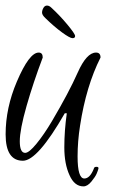

<svg xmlns="http://www.w3.org/2000/svg" viewBox="-20 -575 420 683"><path d="M280 60Q289.6 60 298 51.6Q306.4 43.2 313.6 25.6Q314.4 18.4 323.2 18.4Q332 18.4 330 25.6Q328 32.8 323.6 43.2Q319.2 53.6 305.2 70.8Q291.2 88 276.8 88Q244.8 88 227.2 48Q208.8 8 208.8 -50.8Q208.8 -109.6 217.6 -172H210.4Q113.6 -3.2 61.6 -3.2Q0 -3.2 0 -97.2Q0 -191.2 40 -284.8Q84 -388 117.6 -388Q132 -388 132 -370.4Q98.4 -281.6 74.4 -197.6Q50.4 -113.6 50.4 -72.4Q50.4 -31.2 69.6 -31.2Q83.2 -31.2 110 -64Q136.8 -96.8 164.8 -144Q224.8 -245.6 256.4 -316.8Q288 -388 321.6 -388Q337.6 -388 337.6 -370.4Q286.4 -268.8 264.8 -128Q256 -72 256 -18.4Q256 60 280 60ZM163.2 -547.2Q192.8 -520 220 -487.2Q247.2 -454.4 247.2 -446.8Q247.2 -439.2 238 -439.2Q228.8 -439.2 200.8 -459.6Q172.8 -480 141.6 -510.4Q129.6 -521.6 129.6 -530Q129.6 -538.4 134.4 -546.8Q139.2 -555.2 147.2 -555.2Q155.2 -555.2 163.2 -547.2Z"/></svg>

Font: Euphoria Script
Style: Regular
Weight: 400
Designer: Sabrina Mariela Lopez
Foundry: Sabrina Mariela Lopez
Version: Version 1.002